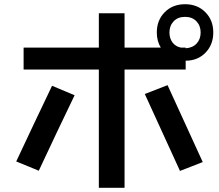

<svg xmlns="http://www.w3.org/2000/svg" viewBox="-20 -853 1040 911"><path d="M449 38V-523H92V-627H449V-790H571V-627H743Q724 -658 724 -699Q724 -757 761.5 -795Q799 -833 858 -833Q917 -833 954.5 -795Q992 -757 992 -699Q992 -641 955 -603Q918 -565 861 -565V-523H571V38ZM861 -627V-624Q894 -626 913 -646.5Q932 -667 932 -699Q932 -731 912 -752Q892 -773 858 -773Q824 -773 804 -752Q784 -731 784 -699Q784 -671 798.5 -651.5Q813 -632 839 -627ZM834 -42Q792 -133 750.5 -224.5Q709 -316 667 -407L775 -449Q817 -358 858.5 -266.5Q900 -175 942 -84ZM164 -43 57 -87Q99 -177 141.5 -266.5Q184 -356 227 -446L334 -401Q291 -312 248.5 -222.5Q206 -133 164 -43Z"/></svg>

Font: Murecho Medium
Style: Regular
Weight: 500
Designer: Neil Summerour
Foundry: Positype
Version: Version 1.010; ttfautohint (v1.8.3)